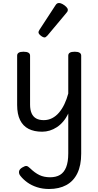

<svg xmlns="http://www.w3.org/2000/svg" viewBox="-20 -859 654 1277"><path d="M260 17Q207 17 170 -2Q133 -21 113.5 -60.5Q94 -100 94 -161V-489Q94 -502 104.5 -508.5Q115 -515 136 -515Q158 -515 169 -508.5Q180 -502 180 -489V-163Q180 -129 190 -106Q200 -83 220 -71.5Q240 -60 271 -60Q301 -60 326.5 -73Q352 -86 372.5 -110Q393 -134 408.5 -166.5Q424 -199 434 -237V-489Q434 -502 444.5 -508.5Q455 -515 477 -515Q498 -515 509 -508.5Q520 -502 520 -489V163Q520 241 494.5 293.5Q469 346 421 372Q373 398 306 398Q263 398 226 386Q189 374 161.5 354Q134 334 116 311Q105 298 106.5 282.5Q108 267 128 255Q146 244 156 245Q166 246 180 260Q212 291 242.5 305.5Q273 320 313 320Q353 320 379.5 304Q406 288 420 253Q434 218 434 161V-104Q420 -74 400.5 -51Q381 -28 358 -13Q335 2 310.5 9.5Q286 17 260 17ZM277 -610Q266 -610 251 -622Q236 -634 236 -644Q236 -647 237 -650Q238 -653 242 -660L349 -824Q354 -832 359.5 -835.5Q365 -839 373 -839Q383 -839 396.5 -831.5Q410 -824 420.5 -813.5Q431 -803 431 -794Q431 -787 428.5 -782.5Q426 -778 419 -770L296 -623Q284 -610 277 -610Z"/></svg>

Font: Playwrite HR Lijeva
Style: Regular
Weight: 400
Designer: Veronika Burian, José Scaglione
Foundry: TypeTogether
Version: Version 1.002